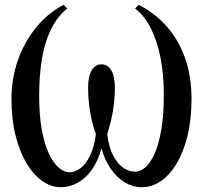

<svg xmlns="http://www.w3.org/2000/svg" viewBox="-20 -773 850 804"><path d="M235 11Q194 11 157 -15Q120 -41 91 -89.5Q62 -138 45 -206.2Q28 -274.5 28 -359Q28 -442.5 54.2 -518.8Q80.5 -595 129.5 -656Q178.5 -717 246.5 -753L261.5 -737.5Q219.5 -703 193.5 -650.2Q167.5 -597.5 155.8 -527.5Q144 -457.5 144 -373Q144 -288 155.5 -227.2Q167 -166.5 185.8 -127.5Q204.5 -88.5 226.8 -70Q249 -51.5 270.5 -51.5Q294 -51.5 316.8 -68.5Q339.5 -85.5 357 -121Q374.5 -156.5 381.5 -211.5Q373 -235 367 -258.5Q361 -282 357 -306Q353 -330 351 -354.8Q349 -379.5 349 -405.5Q349 -453 363.8 -478.2Q378.5 -503.5 405 -503.5Q431.5 -503.5 446.2 -478.2Q461 -453 461 -405.5Q461 -379.5 458.8 -354.8Q456.5 -330 452.5 -306Q448.5 -282 442.5 -258.5Q436.5 -235 429 -211.5Q435.5 -157.5 453.2 -122.8Q471 -88 495.2 -71Q519.5 -54 546.5 -54Q566.5 -54 587.2 -71Q608 -88 625.8 -126Q643.5 -164 654.8 -226.2Q666 -288.5 666 -378Q666 -459 652.5 -529.2Q639 -599.5 612.2 -653.2Q585.5 -707 545.5 -737.5L560.5 -753Q628.5 -718.5 678 -662.5Q727.5 -606.5 754.8 -530.2Q782 -454 782 -359Q782 -273 765.2 -204.5Q748.5 -136 719.5 -87.8Q690.5 -39.5 653 -14.2Q615.5 11 573.5 11Q536.5 11 502.8 -9.2Q469 -29.5 443.8 -66Q418.5 -102.5 405 -152Q390.5 -98.5 364.5 -62.2Q338.5 -26 305.2 -7.5Q272 11 235 11Z"/></svg>

Font: Merriweather 144pt Medium
Style: Regular
Weight: 500
Version: Version 2.100